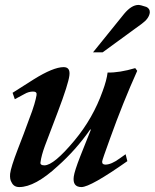

<svg xmlns="http://www.w3.org/2000/svg" viewBox="-20 -741 627 778"><path d="M496 -88Q347 17 310 17Q273 17 279 -26Q282 -48 305 -107L348 -215L346 -217Q316 -174 283 -137Q250 -100 214 -68Q122 17 58 17Q36 17 27 -2Q19 -14 21 -37Q24 -63 52 -136Q64 -167 75.5 -197Q87 -227 98 -258Q112 -294 119 -318Q126 -342 128 -355Q131 -370 114 -370Q96 -370 79 -360L40 -339L31 -365L116 -419Q196 -469 238 -469Q266 -469 261 -434Q259 -418 247.5 -381.5Q236 -345 214 -287L162 -150Q155 -131 150.5 -114.5Q146 -98 144 -83Q142 -71 160 -71Q198 -71 282 -172Q357 -262 396 -372Q412 -415 416 -447Q464 -446 528 -465L536 -454Q478 -325 426 -180Q395 -95 394 -87Q393 -74 407 -74Q431 -74 465 -99L489 -116ZM573 -713Q588 -706 587 -690Q584 -666 555 -645L396 -529H357L483 -685Q513 -721 541 -721Q549 -721 573 -713Z"/></svg>

Font: DG Didot
Style: Bold Italic
Weight: 700
Designer: David Gatwood, Takis Katsoulidis, and George D. Matthiopoulos
Foundry: David Gatwood
Version: Version 1.0